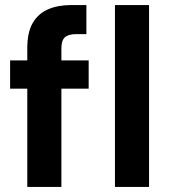

<svg xmlns="http://www.w3.org/2000/svg" viewBox="-20 -740 675 760"><path d="M88 0V-549Q88 -612 109.5 -649Q131 -686 170 -703Q209 -720 262 -720H322V-605H283Q251 -605 237 -592.5Q223 -580 223 -549V0ZM20 -389V-501H331V-389ZM435 0V-720H570V0Z"/></svg>

Font: DM Sans 17pt
Style: Bold
Weight: 700
Version: Version 4.004;gftools[0.9.30]